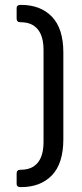

<svg xmlns="http://www.w3.org/2000/svg" viewBox="-20 -663 337 785"><path d="M48 89V46Q48 31 64 31H66Q110 31 134 2.5Q158 -26 158 -83V-458Q158 -515 134 -543.5Q110 -572 66 -572H64Q48 -572 48 -587V-630Q48 -643 64 -643H66Q146 -643 192.5 -594.5Q239 -546 239 -448V-94Q239 5 192.5 53.5Q146 102 66 102H64Q48 102 48 89Z"/></svg>

Font: Rajdhani Semibold
Style: Regular
Weight: 600
Designer: Satya Rajpurohit, Jyotish Sonowal
Foundry: Indian Type Foundry
Version: Version 1.200;PS 1.0;hotconv 1.0.78;makeotf.lib2.5.61930; tt